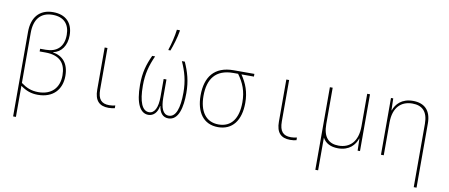

<svg xmlns="http://www.w3.org/2000/svg" viewBox="-84 -1160 4109 1758"><g transform="rotate(10 1970.5 -281.5)"><path d="M98 -547V239H124V-50C176 -13 222 5 286 5C425 5 505 -80 505 -209C505 -323 448 -387 356 -402V-404C432 -419 479 -487 479 -581C479 -698 411 -765 294 -765C165 -765 98 -679 98 -547ZM286 -20C220 -20 174 -40 124 -77V-543C124 -667 181 -740 294 -740C397 -740 452 -682 452 -581C452 -468 387 -414 287 -414H234V-389H286C425 -389 478 -319 478 -209C478 -92 407 -20 286 -20Z M944 10C965 10 988 7 1002 3V-22C986 -18 966 -15 946 -15C875 -15 840 -50 840 -143V-528H814V-136C814 -35 858 10 944 10Z M1393 -613V-606H1412C1431 -656 1456 -736 1465 -795V-803H1437C1430 -743 1410 -662 1393 -613ZM1314 10C1362 10 1397 -27 1407 -89H1409C1419 -27 1448 10 1500 10C1596 10 1623 -116 1623 -247C1623 -356 1599 -439 1559 -528H1532C1573 -437 1596 -355 1596 -246C1596 -102 1566 -15 1500 -15C1446 -15 1422 -73 1422 -171V-338H1396V-171C1396 -73 1368 -15 1316 -15C1253 -15 1219 -94 1219 -246C1219 -357 1242 -436 1283 -528H1256C1215 -439 1192 -362 1192 -248C1192 -76 1238 10 1314 10Z M1962 10C2094 10 2170 -87 2170 -252C2170 -353 2141 -428 2090 -503H2206V-528H2014C1835 -528 1755 -421 1755 -249C1755 -95 1824 10 1962 10ZM1963 -15C1841 -15 1782 -110 1782 -249C1782 -407 1851 -503 2015 -503H2059C2113 -429 2143 -356 2143 -252C2143 -103 2081 -15 1963 -15Z M2633 10C2654 10 2677 7 2691 3V-22C2675 -18 2655 -15 2635 -15C2564 -15 2529 -50 2529 -143V-528H2503V-136C2503 -35 2547 10 2633 10Z M2908 240H2934V-64C2961 -15 3009 10 3078 10C3182 10 3234 -51 3254 -112H3256L3259 0H3281V-528H3255V-226C3255 -82 3182 -15 3079 -15C2986 -15 2934 -68 2934 -190V-528H2908Z M3476 0H3502V-304C3502 -446 3575 -512 3679 -512C3769 -512 3823 -464 3823 -349V240H3849V-357C3849 -479 3786 -537 3680 -537C3575 -537 3523 -477 3502 -417H3500L3497 -528H3476Z"/></g></svg>

Font: Noto Sans Mono SemiCondensed Thin
Style: Regular
Weight: 100
Width: 4
Designer: Monotype Design Team
Foundry: Monotype Imaging Inc.
Version: Version 2.014